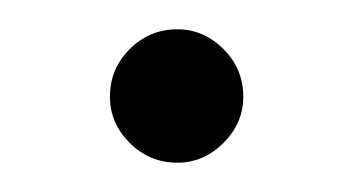

<svg xmlns="http://www.w3.org/2000/svg" viewBox="-20 -111 241 131"><path d="M55 -45Q55 -64 68.5 -77.5Q82 -91 101 -91Q119 -91 132.5 -77.5Q146 -64 146 -45Q146 -27 132.5 -13.5Q119 0 101 0Q82 0 68.5 -13.5Q55 -27 55 -45Z"/></svg>

Font: Kodchasan ExtraLight
Style: Regular
Weight: 275
Version: Version 1.000; ttfautohint (v1.6)